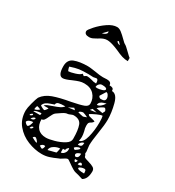

<svg xmlns="http://www.w3.org/2000/svg" viewBox="-175 -817 850 933"><g transform="rotate(30 250.0 -350.5)"><path d="M413 -77Q434 -71 444 -64.5Q454 -58 454 -45Q454 -2 429 12Q398 2 386 0Q374 -2 341 -26Q324 -38 322 -38Q314 -38 299.5 -28Q285 -18 281 -18Q257 -7 238 -1Q219 5 198 5Q159 5 119 -11Q79 -27 52 -59.5Q25 -92 25 -140Q25 -153 32.5 -181.5Q40 -210 46 -223Q65 -250 101 -263Q137 -276 195 -286Q241 -295 261 -302.5Q281 -310 281 -325Q281 -355 261.5 -375.5Q242 -396 207 -396Q193 -396 180 -392Q167 -388 146 -379Q116 -365 102 -365Q76 -365 76 -418Q76 -454 105 -465.5Q134 -477 180 -477Q189 -477 203.5 -475Q218 -473 225 -472Q252 -467 269 -467L292 -468Q317 -468 317 -449Q329 -449 335 -445.5Q341 -442 341 -431Q369 -431 381 -385Q393 -339 393 -299Q393 -272 385 -222Q377 -172 377 -148Q377 -142 379 -130.5Q381 -119 381 -113L380 -104L386 -93Q386 -87 392 -84Q398 -81 413 -77ZM227 -429Q240 -424 256 -424Q256 -447 245 -447Q241 -447 236.5 -445.5Q232 -444 227 -444L201 -445Q168 -445 150 -442.5Q132 -440 102 -430Q102 -426 104.5 -418Q107 -410 109 -408Q120 -408 144.5 -415.5Q169 -423 176 -433L186 -425Q187 -425 192 -429Q197 -433 201 -433Q213 -433 227 -429ZM312 -423Q312 -433 285 -433Q276 -433 269 -425.5Q262 -418 262 -408L272 -407Q282 -407 297 -411.5Q312 -416 312 -423ZM300 -381Q300 -378 304 -374Q308 -370 313 -370Q327 -370 332.5 -374Q338 -378 338 -388Q338 -395 332.5 -404Q327 -413 320 -413ZM311 -336Q330 -336 349 -365Q346 -364 335 -361Q324 -358 317.5 -351.5Q311 -345 311 -336ZM352 -343Q346 -343 334.5 -335.5Q323 -328 318 -321L355 -315Q355 -317 358 -322Q361 -327 361 -329Q361 -333 357.5 -338Q354 -343 352 -343ZM329 -303 303 -309 294 -298ZM342 -260Q336 -250 327 -246Q322 -243 319.5 -239Q317 -235 317 -223Q317 -209 322 -194Q326 -176 326 -165Q326 -155 323 -141Q345 -146 355 -185Q365 -224 365 -268Q365 -294 362 -304Q352 -304 332.5 -295Q313 -286 300 -278Q302 -272 307.5 -270Q313 -268 325 -265.5Q337 -263 342 -260ZM251 -260Q256 -258 265.5 -256Q275 -254 281 -253Q284 -254 290 -256Q296 -258 300 -260Q295 -263 286 -266.5Q277 -270 273 -271Q267 -271 260 -268Q253 -265 251 -260ZM223 -269 195 -255 232 -260ZM116 -204H89Q93 -210 104.5 -215Q116 -220 129 -224Q150 -231 163 -237.5Q176 -244 182 -253H178Q159 -253 146.5 -250Q134 -247 133 -235Q125 -232 111.5 -227.5Q98 -223 89.5 -216.5Q81 -210 77 -199Q79 -196 89 -191Q99 -186 102 -186Q104 -186 110 -193.5Q116 -201 116 -204ZM294 -134V-138Q294 -184 284.5 -210Q275 -236 239 -236Q234 -236 224 -231.5Q214 -227 210 -227Q199 -227 181.5 -215Q164 -203 158 -199Q152 -195 147.5 -186.5Q143 -178 139 -170Q133 -156 127.5 -148.5Q122 -141 113 -141Q113 -110 129 -92Q145 -74 176 -74Q192 -74 221 -82Q250 -90 272 -103.5Q294 -117 294 -134ZM58 -166Q65 -166 72 -170Q79 -174 84 -179Q80 -181 74.5 -183Q69 -185 65 -186Q62 -186 60 -178Q58 -170 58 -166ZM99 -165Q99 -166 94 -166Q85 -166 73.5 -163Q62 -160 59 -155H96Q99 -158 99 -165ZM328 -122Q341 -122 346 -127Q351 -132 351 -145Q343 -145 335.5 -137.5Q328 -130 328 -122ZM52 -133 53 -130Q56 -130 61 -133Q66 -136 66 -138L65 -143Q62 -143 57 -139Q52 -135 52 -133ZM65 -117Q86 -117 86 -132Q73 -132 65 -117ZM328 -93Q332 -95 340 -101.5Q348 -108 348 -111Q348 -114 344 -114Q338 -114 329.5 -109.5Q321 -105 318 -100Q319 -98 322 -95.5Q325 -93 328 -93ZM85 -109Q75 -109 65.5 -105Q56 -101 53 -93Q54 -89 59.5 -84.5Q65 -80 68 -79Q75 -79 80 -91Q85 -103 85 -109ZM347 -66Q364 -66 364 -92Q358 -92 349 -87Q340 -82 340 -75Q340 -72 342.5 -69Q345 -66 347 -66ZM99 -89Q86 -89 84 -75Q99 -77 99 -89ZM301 -78 300 -87Q297 -86 292.5 -81Q288 -76 287 -74Q287 -72 288 -70.5Q289 -69 289 -69H275V-48Q285 -48 293 -57.5Q301 -67 301 -78ZM263 -63Q247 -63 230 -52.5Q213 -42 213 -26L256 -37Q258 -37 260 -47.5Q262 -58 263 -63ZM366 -55H351Q351 -46 358 -42Q366 -47 366 -55ZM395 -46Q390 -54 386 -54Q381 -54 378 -49Q375 -44 375 -39Q392 -39 395 -46ZM150 -30Q150 -35 142.5 -43Q135 -51 131 -51Q124 -51 120 -43Q124 -41 134.5 -35.5Q145 -30 150 -30ZM194 -37 189 -38Q177 -38 170 -26Q183 -18 185 -18Q189 -18 191.5 -24.5Q194 -31 194 -37ZM424 -16Q424 -25 422.5 -31Q421 -37 414 -37Q406 -37 397.5 -34Q389 -31 386 -26Q386 -16 424 -16ZM153 -617Q150 -616 138 -609Q126 -602 113 -602Q87 -602 87 -621Q87 -628 108 -651.5Q129 -675 156.5 -694Q184 -713 208 -713Q220 -713 233 -703Q246 -693 264 -675Q278 -661 281 -660Q288 -658 315 -631Q329 -617 335 -613V-595Q318 -595 302 -600Q286 -605 265 -615Q261 -617 246.5 -622.5Q232 -628 220 -631Q208 -634 197 -634Q178 -634 153 -617ZM183 -668 182 -674 158 -649Q183 -656 183 -668ZM263 -643 249 -658 243 -654Q251 -643 263 -643Z"/></g></svg>

Font: Cabin Sketch
Style: Regular
Weight: 400
Version: Version 1.100